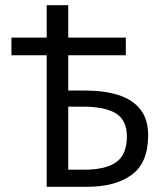

<svg xmlns="http://www.w3.org/2000/svg" viewBox="-20 -720 640 740"><path d="M160 0V-507H24V-575H160V-700H243V-575H465V-507H243V-371H309Q381 -371 435.5 -354Q490 -337 520.5 -299Q551 -261 551 -198Q551 -93 488 -46.5Q425 0 315 0ZM243 -66H305Q388 -66 428.5 -95.5Q469 -125 469 -194Q469 -256 427.5 -282.5Q386 -309 298 -309H243Z"/></svg>

Font: SauceCodePro NFM
Style: Regular
Weight: 400
Monospace: yes
Designer: Paul D. Hunt, Teo Tuominen
Foundry: Adobe
Version: Version 2.042;hotconv 1.1.0;makeotfexe 2.6.0;Nerd Fonts 3.3.